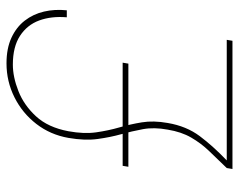

<svg xmlns="http://www.w3.org/2000/svg" viewBox="-94 -658 752 605"><g transform="rotate(-90 282.5 -356.0)"><path d="M52 0 55 -18Q84 -48 108.5 -73.5Q133 -99 151 -130Q169 -161 176 -204Q184 -247 177.5 -282Q171 -317 161.5 -351Q152 -385 146.5 -425Q141 -465 150 -517Q160 -574 194 -618Q228 -662 278 -687Q328 -712 385 -712Q432 -712 465.5 -696.5Q499 -681 519.5 -654.5Q540 -628 548 -594Q556 -560 552 -522H530Q534 -571 520 -609Q506 -647 471.5 -669.5Q437 -692 381 -692Q342 -692 297.5 -674.5Q253 -657 218 -619Q183 -581 171 -517Q162 -468 167.5 -429.5Q173 -391 183 -356.5Q193 -322 199 -285.5Q205 -249 197 -204Q187 -145 155.5 -103Q124 -61 79 -18H459L456 0ZM59 -328 62 -346H387L384 -328Z"/></g></svg>

Font: DM Sans 10pt Thin
Style: Italic
Weight: 250
Italic angle: -10°
Version: Version 4.004;gftools[0.9.30]